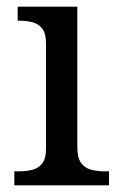

<svg xmlns="http://www.w3.org/2000/svg" viewBox="-20 -556 360 576"><path d="M23 0V-42H36Q58 -42 76.5 -46.5Q95 -51 106.5 -65.5Q118 -80 118 -109V-426Q118 -456 106.5 -470.5Q95 -485 76.5 -489.5Q58 -494 36 -494H33V-536H212V-114Q212 -83 223 -67.5Q234 -52 253 -47Q272 -42 294 -42H307V0Z"/></svg>

Font: Noto Serif Gujarati
Style: Regular
Weight: 400
Designer: Universal Thirst, Indian Type Foundry and the Monotype Design Team
Foundry: Monotype Imaging Inc.
Version: Version 2.102